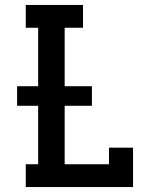

<svg xmlns="http://www.w3.org/2000/svg" viewBox="-20 -755 640 775"><path d="M84 0V-92H134V-328H49V-407H134V-643H84V-735H315V-643H241V-407H351V-328H241V-92H420V-159H517V0Z"/></svg>

Font: Iosevka Etoile Semibold
Style: Regular
Weight: 600
Designer: Belleve Invis
Foundry: Belleve Invis
Version: Version 22.1.2; ttfautohint (v1.8.4)